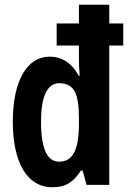

<svg xmlns="http://www.w3.org/2000/svg" viewBox="-20 -780 544 810"><path d="M201 10C257 10 289 -11 321 -60H329L345 0H441V-588H500V-681H441V-760H313V-681H219V-588H313V-555C313 -546 312 -514 316 -460H312C283 -515 240 -541 190 -541C91 -541 34 -434 34 -267C34 -95 94 10 201 10ZM229 -98C184 -98 153 -142 153 -267C153 -369 178 -429 229 -429C295 -429 313 -382 313 -279V-253C312 -145 286 -98 229 -98Z"/></svg>

Font: Noto Sans Gurmukhi ExtraCondensed
Style: Bold
Weight: 700
Width: 2
Designer: Jelle Bosma - Monotype Design Team
Foundry: Monotype Imaging Inc.
Version: Version 2.004